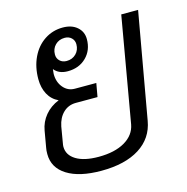

<svg xmlns="http://www.w3.org/2000/svg" viewBox="-92 -674 750 771"><g transform="rotate(-15 283.0 -288.0)"><path d="M546 -576 468 -136Q456 -66 396 -28Q336 10 237 10Q146 10 95 -22Q44 -54 44 -111Q44 -127 46 -136L58 -205Q64 -240 86.5 -267Q109 -294 144 -308Q116 -321 101.5 -348Q87 -375 87 -411Q87 -461 106 -501Q125 -541 159 -563.5Q193 -586 235 -586Q272 -586 294.5 -566.5Q317 -547 317 -516Q317 -470 287 -440.5Q257 -411 210 -411Q173 -411 154 -435Q152 -421 152 -415Q152 -381 171 -358.5Q190 -336 219 -336H308L298 -280H208Q177 -280 155.5 -259.5Q134 -239 127 -204L116 -139Q114 -129 114 -123Q114 -88 147.5 -67.5Q181 -47 241 -47Q308 -47 350 -71.5Q392 -96 400 -139L476 -576ZM177 -489Q177 -473 188 -462.5Q199 -452 216 -452Q240 -452 255.5 -467.5Q271 -483 271 -507Q271 -523 260 -533.5Q249 -544 232 -544Q208 -544 192.5 -528.5Q177 -513 177 -489Z"/></g></svg>

Font: Sarabun Light
Style: Italic
Weight: 300
Italic angle: -10°
Designer: Suppakit Chalermlarp | Katatrad Co.,Ltd.
Foundry: Cadson Demak Co.,Ltd.
Version: Version 1.000; ttfautohint (v1.6)